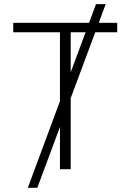

<svg xmlns="http://www.w3.org/2000/svg" viewBox="-20 -817 631 927"><path d="M269.5 -328.6V-661.1H43.9V-707H410.2L443.4 -796.9H490.2L457 -707H545.9V-661.1H439.9L321.3 -343.3V0H269.5V-204.1L160.2 89.8H114.3ZM393.1 -661.1H321.3V-467.8Z"/></svg>

Font: Pretendard JP ExtraLight
Style: Regular
Weight: 200
Designer: Base glyphs from Inter by Rasmus Andersson; Hangeul glyphs from Noto Sans CJK(Source Han Sans) by Jang Soo-young and Kan
Foundry: Kil Hyung-jin
Version: Version 1.309